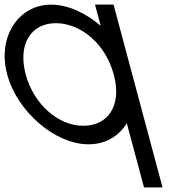

<svg xmlns="http://www.w3.org/2000/svg" viewBox="-41 -603 732 829"><path d="M-10.1 -282C32.8 -122 195.9 20 340.9 20C341.4 20 341.9 20 342.4 20C414.9 20 472.4 -15.5 506.5 -70.9L570 166L580.7 206H660.7L650 166L529.9 -282L528.9 -285.7L460 -543L449.3 -583H369.3L380 -543L393.8 -491.5C329.4 -547.1 251.9 -583 179.3 -583C35.6 -582 -52.7 -441 -10.1 -282ZM69.9 -282C35.4 -411 91.7 -503 200.7 -503C311 -502 415.4 -411 449.9 -282L451.2 -277.3C484.6 -148.8 427.1 -60 319.4 -60C318.9 -60 318.3 -60 317.7 -60C210.6 -60 104.6 -152.7 69.9 -282Z"/></svg>

Font: Nordica Advanced
Style: RegularLObl
Weight: 300
Version: Version 1.07